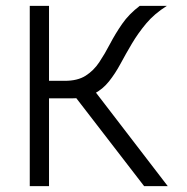

<svg xmlns="http://www.w3.org/2000/svg" viewBox="-20 -638 640 658"><path d="M104 -301V-361H202Q246 -361 273.5 -378.5Q301 -396 320 -424.5Q339 -453 357 -487.5Q375 -522 398.5 -556Q422 -590 459 -618H552Q509 -591 481 -557.5Q453 -524 432 -488.5Q411 -453 393 -419.5Q375 -386 353.5 -359Q332 -332 302 -316.5Q272 -301 226 -301ZM82 0V-618H148V0ZM474 0 218 -332 287 -349 555 0Z"/></svg>

Font: Victor Mono Light
Style: Regular
Weight: 300
Monospace: yes
Designer: Rune Bjørnerås
Version: Version 1.561;gftools[0.9.30]